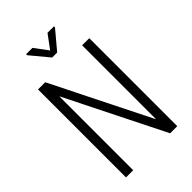

<svg xmlns="http://www.w3.org/2000/svg" viewBox="-263 -999 1097 1097"><g transform="rotate(-45 285.0 -450.5)"><path d="M491.7 0H434.1L137.2 -594.7L135.7 -594.2V0H77.6V-710.9H135.7L432.6 -116.2L434.1 -116.7V-710.9H491.7ZM397 -901.4V-893.1L304.2 -782.7H263.7L171.9 -893.1V-901.4H223.1L284.2 -819.3L344.7 -901.4Z"/></g></svg>

Font: RobotoCondensed-Light
Style: Light
Weight: 300
Designer: Google
Version: Version 1.200311; 2013